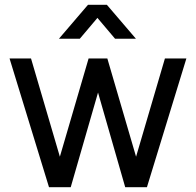

<svg xmlns="http://www.w3.org/2000/svg" viewBox="-20 -785 822 805"><path d="M227 -622.5 349 -765H428L550 -622.5H462.5L388.5 -710L314.5 -622.5ZM391 -397 276.5 0H185.5L20 -540H110L231 -128L351.5 -540H430L550.5 -128L671.5 -540H761.5L596 0H505Z"/></svg>

Font: Vela Sans Med
Style: Regular
Weight: 500
Designer: Principal design: Mikhail Sharanda - project Manrope.
Design modification: Ravid Balaliev
Foundry: Mikhail Sharanda
Version: Version 1.001